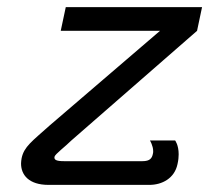

<svg xmlns="http://www.w3.org/2000/svg" viewBox="-20 -520 598 540"><path d="M165 -500 150.8 -433.3H430L119.2 -166.7C70 -122.5 47.5 -107.5 40.8 -75C40 -70 39.2 -65 39.2 -60C39.2 -28.3 60.8 0 116.7 0H400C435.8 0 470.8 -18.3 479.2 -58.3C481.7 -69.2 482.5 -78.3 482.5 -85.8C482.5 -112.5 472.5 -125 472.5 -125H401.7C401.7 -125 410.8 -110 410.8 -95C410.8 -92.5 410.8 -90 410 -87.5C407.5 -75 401.7 -66.7 380.8 -66.7H160C137.5 -66.7 131.7 -70.8 133.3 -79.2C135 -86.7 164.2 -108.3 180.8 -125L534.2 -433.3L548.3 -500Z"/></svg>

Font: BoonHome
Style: Book Oblique
Weight: 400
Italic angle: -12°
Designer: Sungsit Sawaiwan
Foundry: Sungsit Sawaiwan
Version: Version 0.2